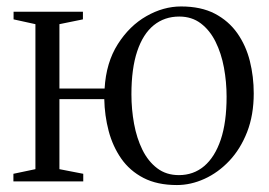

<svg xmlns="http://www.w3.org/2000/svg" viewBox="-20 -548 814 580"><path d="M514.5 11Q455 11 413.5 -10.5Q372 -32 346.2 -69Q320.5 -106 308.2 -152.5Q296 -199 295 -248.5H159.5V-37L231.5 -23V0H20.5V-23L87 -37V-475L21 -489.5V-512.5H230.5V-489.5L159.5 -475V-280.5H296Q300.5 -359 335.8 -414.5Q371 -470 422.2 -499.2Q473.5 -528.5 527 -528.5Q587 -528.5 628.8 -506.8Q670.5 -485 696.8 -447.8Q723 -410.5 734.8 -363.5Q746.5 -316.5 746.5 -266Q746.5 -200.5 726.5 -149.2Q706.5 -98 672.8 -62.2Q639 -26.5 597.8 -7.8Q556.5 11 514.5 11ZM520.5 -19Q564.5 -19 596.8 -46.2Q629 -73.5 646.8 -126Q664.5 -178.5 664.5 -256Q664.5 -300.5 656.5 -343.8Q648.5 -387 631.2 -421.8Q614 -456.5 586.8 -477.2Q559.5 -498 521.5 -498Q477 -498 444.5 -471.8Q412 -445.5 394.5 -393.2Q377 -341 377 -263Q377 -217.5 385 -174Q393 -130.5 410.2 -95.5Q427.5 -60.5 454.8 -39.8Q482 -19 520.5 -19Z"/></svg>

Font: Merriweather 120pt Light
Style: Regular
Weight: 300
Version: Version 2.100